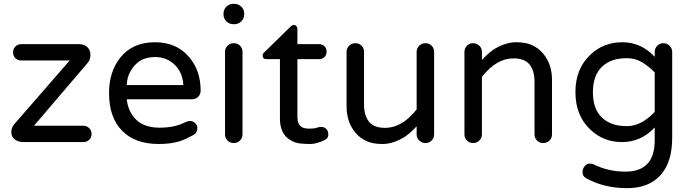

<svg xmlns="http://www.w3.org/2000/svg" viewBox="-20 -740 3600 1000"><path d="M457 -42Q457 -24 444.5 -12Q432 0 414 0H102Q76 0 57.5 -13.5Q39 -27 39 -51.5Q39 -76 55 -94L343 -425H90Q72 -425 60 -437Q48 -449 48 -467Q48 -485 60 -497.5Q72 -510 90 -510H393Q419 -510 435 -494.5Q451 -479 451 -454.5Q451 -430 437 -413L157 -85H414Q432 -85 444.5 -72.5Q457 -60 457 -42Z M940 -101Q958 -110 971 -110Q984 -110 996 -99Q1008 -88 1008 -74Q1008 -48 986.5 -36.5Q965 -25 948 -17Q931 -9 911 -3Q866 10 807 10Q684 10 616 -59Q548 -128 548 -255Q548 -365 605 -438Q669 -520 787 -520Q899 -520 964 -444Q1025 -373 1025 -268Q1025 -249 1012.5 -236Q1000 -223 979 -223H640Q648 -155 691 -115Q734 -75 811 -75Q888 -75 940 -101ZM787 -443Q698 -443 657 -364Q642 -336 640 -297H935Q931 -368 883 -409Q843 -443 787 -443Z M1243 -469V-40Q1243 -21 1230 -8Q1217 5 1197.5 5Q1178 5 1165 -8Q1152 -21 1152 -40V-469Q1152 -489 1165 -502Q1178 -515 1197.5 -515Q1217 -515 1230 -502Q1243 -489 1243 -469ZM1252 -665Q1252 -644 1237 -629Q1222 -614 1201 -614H1195Q1174 -614 1159 -629Q1144 -644 1144 -665V-669Q1144 -690 1159 -705Q1174 -720 1195 -720H1201Q1222 -720 1237 -705Q1252 -690 1252 -669Z M1670 -10Q1627 10 1596.5 10Q1566 10 1541 7Q1516 4 1493 -10Q1438 -42 1438 -122V-432H1367Q1348 -432 1348 -451Q1348 -460 1357 -468L1493 -601Q1502 -610 1510 -610Q1518 -610 1523.5 -604Q1529 -598 1529 -590V-510H1642Q1659 -510 1670 -499Q1681 -488 1681 -471Q1681 -454 1670 -443Q1659 -432 1642 -432H1529V-130Q1529 -92 1552 -78Q1565 -70 1591.5 -70Q1618 -70 1629.5 -74.5Q1641 -79 1654.5 -79Q1668 -79 1679 -69Q1690 -59 1690 -39Q1690 -19 1670 -10Z M1986 -74Q2074 -74 2150 -170V-470Q2150 -489 2163.5 -502Q2177 -515 2196 -515Q2215 -515 2228 -502Q2241 -489 2241 -470V-41Q2241 -21 2228 -8Q2215 5 2196 5Q2177 5 2163.5 -8Q2150 -21 2150 -41V-82Q2110 -40 2081 -23Q2024 10 1972.5 10Q1921 10 1888 -5.5Q1855 -21 1832 -48Q1785 -103 1785 -186V-470Q1785 -489 1798.5 -502Q1812 -515 1831 -515Q1850 -515 1863 -502Q1876 -489 1876 -470V-196Q1876 -139 1901.5 -106.5Q1927 -74 1986 -74Z M2654 -436Q2566 -436 2490 -340V-40Q2490 -21 2476.5 -8Q2463 5 2444 5Q2425 5 2412 -8Q2399 -21 2399 -40V-469Q2399 -489 2412 -502Q2425 -515 2444 -515Q2463 -515 2476.5 -502Q2490 -489 2490 -469V-428Q2530 -470 2559 -487Q2616 -520 2667.5 -520Q2719 -520 2752 -504.5Q2785 -489 2808 -462Q2855 -407 2855 -324V-40Q2855 -21 2841.5 -8Q2828 5 2809 5Q2790 5 2777 -8Q2764 -21 2764 -40V-314Q2764 -371 2738.5 -403.5Q2713 -436 2654 -436Z M3390 -444V-469Q3390 -488 3403 -501.5Q3416 -515 3435 -515Q3454 -515 3467.5 -501.5Q3481 -488 3481 -469V-22Q3481 105 3420 172.5Q3359 240 3246 240Q3126 240 3032 188Q3014 177 3014 157.5Q3014 138 3025.5 125Q3037 112 3049.5 112Q3062 112 3072 116Q3148 154 3237 154Q3390 154 3390 -9V-76Q3319 0 3219 0Q3124 0 3056 -64Q2977 -137 2977 -260Q2977 -383 3056 -456Q3124 -520 3221.5 -520Q3319 -520 3390 -444ZM3390 -363Q3362 -392 3326 -414.5Q3290 -437 3246 -437Q3202 -437 3171 -426Q3140 -415 3117 -394Q3068 -348 3068 -260Q3068 -131 3171 -94Q3202 -83 3246 -83Q3319 -83 3390 -157Z"/></svg>

Font: Varela Round
Style: Regular
Weight: 400
Designer: Joe Prince
Foundry: Joe Prince
Version: Version 1.000